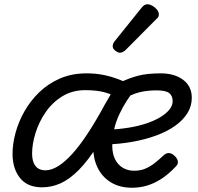

<svg xmlns="http://www.w3.org/2000/svg" viewBox="-20 -864 933 903"><path d="M39 -141Q39 -187 53 -239Q67 -291 95 -340.5Q123 -390 165 -430.5Q207 -471 262.5 -495Q318 -519 387 -519Q428 -519 464.5 -512Q501 -505 539 -490.5Q577 -476 623 -451Q574 -397 541 -326Q508 -255 508 -178Q508 -142 521 -115.5Q534 -89 557.5 -75Q581 -61 611 -61Q641 -61 664 -71Q687 -81 708 -97.5Q729 -114 750 -134Q764 -146 777 -144Q790 -142 801 -131Q814 -119 816.5 -105.5Q819 -92 805 -79Q772 -44 738.5 -22.5Q705 -1 671 9Q637 19 601 19Q543 19 501.5 -6.5Q460 -32 439 -75.5Q418 -119 418 -175Q418 -227 435.5 -281Q453 -335 479 -382.5Q505 -430 529 -465L541 -401Q513 -418 475 -429Q437 -440 381 -440Q320 -440 273 -411Q226 -382 194.5 -336Q163 -290 147 -238.5Q131 -187 131 -142Q131 -116 138.5 -98Q146 -80 160 -71.5Q174 -63 194 -63Q222 -63 253.5 -82.5Q285 -102 320 -140.5Q355 -179 394 -238.5Q433 -298 476 -378L541 -366Q486 -255 439.5 -181Q393 -107 349.5 -63.5Q306 -20 264 -1.5Q222 17 178 17Q109 17 74 -27Q39 -71 39 -141ZM882 -404Q882 -365 861.5 -332Q841 -299 804 -272.5Q767 -246 715.5 -227Q664 -208 602.5 -197Q541 -186 470 -184L489 -254Q539 -256 585 -263.5Q631 -271 668.5 -283.5Q706 -296 734 -313Q762 -330 777 -349Q792 -368 792 -388Q792 -414 775.5 -426.5Q759 -439 716 -439Q672 -439 634 -429.5Q596 -420 558 -395L545 -476Q585 -496 628 -507.5Q671 -519 736 -519Q801 -519 841.5 -488.5Q882 -458 882 -404ZM544 -616Q535 -616 522.5 -625.5Q510 -635 510 -646Q510 -653 512.5 -659Q515 -665 520 -671L643 -824Q652 -836 659 -840Q666 -844 674 -844Q684 -844 696.5 -837Q709 -830 718 -819Q727 -808 727 -796Q727 -788 723.5 -783Q720 -778 714 -773L573 -631Q558 -616 544 -616Z"/></svg>

Font: Playwrite DK Loopet
Style: Regular
Weight: 400
Designer: Veronika Burian, José Scaglione
Foundry: TypeTogether
Version: Version 1.002